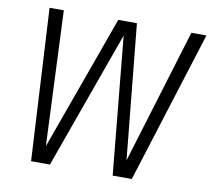

<svg xmlns="http://www.w3.org/2000/svg" viewBox="-85 -876 1076 980"><g transform="rotate(10 453.5 -386.0)"><path d="M560.1 7.8 491.2 -706.1 234.9 7.8H137.2L94.2 -779.8H168L198.2 -81.1L450.2 -779.8H546.9L616.2 -81.1L829.1 -779.8H907.2L659.2 7.8Z"/></g></svg>

Font: Cooper Hewitt
Style: Book Italic
Weight: 706
Designer: Village Type and Design LLC
Foundry: Cooper Hewitt Smithsonian Design Museum
Version: 1.000